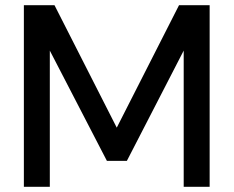

<svg xmlns="http://www.w3.org/2000/svg" viewBox="-20 -720 900 740"><path d="M72 0V-700H190L430 -228L670 -700H788V0H688V-525L469 -100H392L172 -525V0Z"/></svg>

Font: DM Sans 24pt Medium
Style: Regular
Weight: 500
Designer: Colophon Foundry, Jonny Pinhorn
Foundry: Colophon Foundry
Version: Version 4.004;gftools[0.9.30]